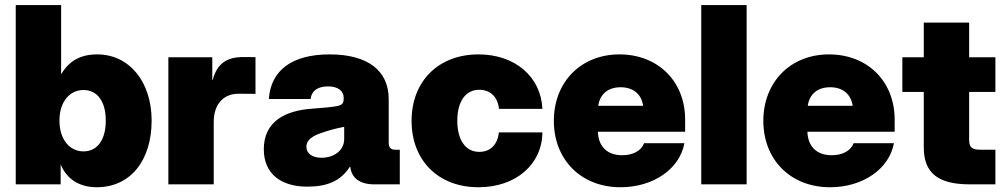

<svg xmlns="http://www.w3.org/2000/svg" viewBox="-20 -748 4079 779"><path d="M372.6 11.7C507.8 11.7 595.2 -95.2 595.2 -258.8C595.2 -416.5 504.4 -527.3 374.5 -527.3C307.6 -527.3 261.2 -502 228.5 -447.3H228V-727.5H43.9V0H226.1V-80.1H226.6C251.5 -19.5 304.2 11.7 372.6 11.7ZM318.8 -133.8C261.7 -133.8 221.2 -183.1 221.2 -258.8C221.2 -334 261.7 -382.8 318.8 -382.8C376 -382.8 409.2 -335 409.2 -258.8C409.2 -182.1 376 -133.8 318.8 -133.8Z M663.1 0H847.2V-253.9C847.2 -324.7 886.7 -367.7 947.3 -367.7L1016.6 -367.2V-516.1L969.2 -516.6C898.9 -516.6 861.3 -490.7 842.8 -423.3H841.3V-515.6H663.1Z M1226.6 9.3C1306.2 9.3 1361.8 -12.7 1399.4 -71.3H1401.4C1405.8 -25.4 1440.4 0 1499 0H1602.1V-140.6H1583.5C1564.9 -140.6 1557.1 -149.4 1557.1 -170.4V-345.7C1557.1 -461.4 1472.7 -527.3 1317.4 -527.3C1163.1 -527.3 1078.6 -461.4 1070.8 -346.2H1240.2C1243.7 -378.9 1268.6 -397.5 1310.5 -397.5C1350.1 -397.5 1374.5 -380.4 1374.5 -350.6C1374.5 -334.5 1372.6 -323.7 1353 -318.8C1334.5 -314 1289.6 -310.1 1247.1 -307.1C1139.6 -299.8 1050.3 -256.8 1050.3 -142.6C1050.3 -40.5 1123 9.3 1226.6 9.3ZM1284.7 -107.9C1248.5 -107.9 1223.1 -124.5 1223.1 -152.8C1223.1 -181.6 1251.5 -197.8 1283.7 -208.5C1314 -219.2 1342.8 -227.1 1376.5 -233.4V-184.1C1376.5 -135.7 1332.5 -107.9 1284.7 -107.9Z M1921.4 11.7C2072.8 11.7 2179.2 -80.6 2180.7 -210.9H2003.9C1999.5 -162.6 1970.2 -131.8 1924.8 -131.8C1869.1 -131.8 1835.4 -179.7 1835.4 -257.8C1835.4 -336.4 1868.7 -383.8 1924.8 -383.8C1970.2 -383.8 2000 -353.5 2004.4 -306.2H2180.7C2174.8 -437 2069.3 -527.3 1921.4 -527.3C1758.8 -527.3 1649.9 -418.5 1649.9 -257.8C1649.9 -96.7 1758.3 11.7 1921.4 11.7Z M2497.6 11.7C2630.9 11.7 2737.8 -62.5 2756.8 -167H2593.3C2582 -136.7 2548.8 -118.2 2504.4 -118.2C2443.4 -118.2 2407.7 -153.8 2405.8 -213.4H2759.8V-262.7C2759.8 -418 2649.9 -527.3 2493.2 -527.3C2337.4 -527.3 2227.1 -415.5 2227.1 -257.8C2227.1 -100.1 2337.4 11.7 2497.6 11.7ZM2407.2 -318.8C2414.1 -366.2 2446.8 -394 2498 -394C2549.3 -394 2582.5 -366.2 2589.4 -318.8Z M3009.3 -727.5H2825.2V0H3009.3Z M3347.7 11.7C3481 11.7 3587.9 -62.5 3606.9 -167H3443.4C3432.1 -136.7 3398.9 -118.2 3354.5 -118.2C3293.5 -118.2 3257.8 -153.8 3255.9 -213.4H3609.9V-262.7C3609.9 -418 3500 -527.3 3343.3 -527.3C3187.5 -527.3 3077.1 -415.5 3077.1 -257.8C3077.1 -100.1 3187.5 11.7 3347.7 11.7ZM3257.3 -318.8C3264.2 -366.2 3296.9 -394 3348.1 -394C3399.4 -394 3432.6 -366.2 3439.5 -318.8Z M3728 -656.2V-515.6H3641.1V-375H3728V-150.4C3728 -45.9 3785.6 0 3916 0H4018.6V-140.6H3958.5C3921.9 -140.6 3912.1 -150.4 3912.1 -182.1V-375H4018.6V-515.6H3912.1V-656.2Z"/></svg>

Font: Raveo Display Display ExtraBold
Style: Regular
Weight: 800
Designer: Jakub Foglar, Rasmus Andersson (Inter)
Foundry: Jakubfoglar.com
Version: Version 1.100;Glyphs 3.2.3 (3260)